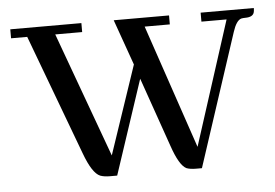

<svg xmlns="http://www.w3.org/2000/svg" viewBox="-39 -465 745 520"><g transform="rotate(-5 334.0 -205.0)"><path d="M199.2 -390.6V-415H5.9V-390.6H49.8L171.9 -63.5Q192.4 -7.8 213.9 1Q224.6 4.9 240.2 4.9H259.8L344.7 -251L410.2 -63.5Q428.7 -8.8 448.2 1Q458 4.9 474.6 4.9H490.2L608.4 -355.5Q618.2 -385.7 631.8 -389.6Q636.7 -390.6 642.6 -390.6Q664.1 -390.6 667 -404.3Q668 -409.2 668 -415H523.4V-390.6H591.8L483.4 -53.7L369.1 -390.6H437.5V-415H287.1L331.1 -291L250 -50.8L126 -390.6Z"/></g></svg>

Font: Abhaya Libre
Style: Regular
Weight: 400
Designer: Pushpananda Ekanayake, Sol Matas, Pathum Egodawatta
Foundry: Mooniak
Version: Version 1.050 ; ttfautohint (v1.6)